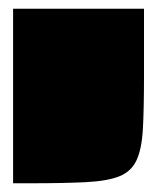

<svg xmlns="http://www.w3.org/2000/svg" viewBox="-20 -720 360 440"><path d="M10 -300V-700H310V-545Q310 -472 307.5 -425.5Q305 -379 293 -353Q281 -327 253.5 -316Q226 -305 176 -302.5Q126 -300 47 -300Z"/></svg>

Font: Badeen Display
Style: Regular
Weight: 400
Version: Version 1.000; ttfautohint (v1.8.4.7-5d5b)